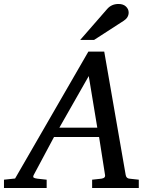

<svg xmlns="http://www.w3.org/2000/svg" viewBox="-73 -947 765 967"><path d="M626 0H391V-42L437 -47Q459 -50 456 -66L426 -257H199L97 -66Q92 -56 96.5 -52.5Q101 -49 116 -47L162 -42V0H-53V-42L3 -48L372 -687H452L560 -66Q563 -48 580 -47L626 -42ZM417 -304 374 -564 226 -304ZM575 -884Q575 -859 551 -843L401 -746H331L467 -902Q489 -927 524 -927Q548 -927 561.5 -914Q575 -901 575 -884Z"/></svg>

Font: Veleka
Style: Italic
Weight: 400
Italic angle: -12°
Designer: Stefan Peev, Context Ltd, 2016; SIL International, 1997-2014.
Foundry: Stefan Peev, Context Ltd, 2016
Version: Version 1.000